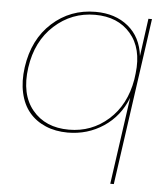

<svg xmlns="http://www.w3.org/2000/svg" viewBox="-52 -557 711 813"><g transform="rotate(5 303.5 -150.0)"><path d="M446.8 210 499 -160.2Q467.8 -80.1 400.1 -35.2Q332.5 9.8 248 9.8Q195.8 9.8 153.8 -8.1Q111.8 -25.9 84.2 -58.8Q56.6 -91.8 45.7 -140.9Q34.7 -189.9 43 -250Q60.1 -370.1 137.5 -439.9Q214.8 -509.8 321.8 -509.8Q405.8 -509.8 460.7 -464.8Q515.6 -419.9 524.9 -339.8L546.9 -500H562L547.9 -398.9L461.9 210ZM58.1 -250Q42 -135.7 96.9 -69.3Q151.9 -2.9 252 -2.9Q348.6 -2.9 419.9 -66.4Q491.2 -129.9 509.8 -238.8L513.2 -265.1Q525.9 -371.6 471.9 -434.3Q418 -497.1 320.8 -497.1Q221.7 -497.1 147.9 -430.2Q74.2 -363.3 58.1 -250Z"/></g></svg>

Font: Human Sans Thin
Style: Italic
Weight: 100
Italic angle: -8°
Designer: Tim Radville
Foundry: Continuum
Version: Version 1.000;FEAKit 1.0